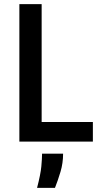

<svg xmlns="http://www.w3.org/2000/svg" viewBox="-20 -680 480 922"><path d="M73 0V-660H180V0ZM104 0V-94H426V0ZM158 222Q175 157 178.5 119Q182 81 182 58H283Q283 103 270.5 145Q258 187 244 222Z"/></svg>

Font: Bricolage Grotesque SemiCondensed Medium
Style: Regular
Weight: 500
Width: 4
Designer: Mathieu Triay
Foundry: Atelier Triay
Version: Version 1.001;gftools[0.9.33.dev8+g029e19f]